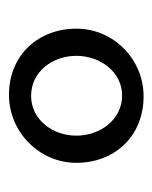

<svg xmlns="http://www.w3.org/2000/svg" viewBox="26 -782 352 445"><g transform="rotate(90 202.5 -560.0)"><path d="M109.9 -560.5C109.9 -615.2 147 -666.5 201.7 -666.5C258.3 -666.5 294.9 -615.2 294.9 -560.5C294.9 -505.4 257.8 -455.6 202.6 -455.6C146.5 -455.6 109.9 -505.4 109.9 -560.5ZM46.9 -560.5C46.9 -473.6 106.9 -404.3 200.7 -404.3C285.2 -404.3 357.9 -473.6 357.9 -560.5C357.9 -647.5 297.9 -716.3 203.6 -716.3C118.7 -716.3 46.9 -647.5 46.9 -560.5Z"/></g></svg>

Font: Parastoo
Style: Regular
Weight: 400
Foundry: Saber Rastikerdar (saber.rastikerdar@gmail.com)
Version: Version 2.0.1